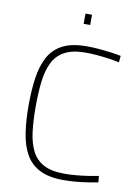

<svg xmlns="http://www.w3.org/2000/svg" viewBox="-96 -942 737 1015"><g transform="rotate(10 272.5 -434.5)"><path d="M316 9Q239 9 190 -15.5Q141 -40 114.5 -86Q88 -132 77.5 -198Q67 -264 67 -347Q67 -429 76.5 -495.5Q86 -562 112 -610Q138 -658 187 -683.5Q236 -709 316 -709Q351 -709 385 -706Q419 -703 448.5 -699Q478 -695 501 -690L498 -655Q477 -660 445.5 -664.5Q414 -669 380 -672Q346 -675 316 -675Q246 -675 203.5 -652Q161 -629 140 -585.5Q119 -542 112 -482Q105 -422 105 -347Q105 -272 112.5 -212.5Q120 -153 141.5 -111Q163 -69 205 -47Q247 -25 316 -25Q348 -25 380 -28Q412 -31 442 -35.5Q472 -40 498 -45L501 -11Q476 -6 446 -1.5Q416 3 383 6Q350 9 316 9ZM279 -823V-878H314V-823Z"/></g></svg>

Font: TitilliumWeb ExtraLight
Style: Regular
Weight: 400
Designer: Mohamed Gaber, Accademia di Belle Arti di Urbino and others
Foundry: Kief Type Foundry, Accademia di Belle Arti di Urbino and others
Version: Version 3.000; ttfautohint (v1.8.2)